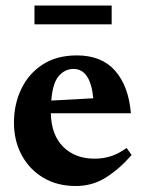

<svg xmlns="http://www.w3.org/2000/svg" viewBox="-20 -640 508 674"><path d="M250 -445.5Q336.5 -445.5 384 -391.8Q431.5 -338 439.5 -242.5H158.5Q160 -166 202 -124.5Q244 -83 312 -83Q343 -83 369.8 -91.8Q396.5 -100.5 424.5 -120.5L442 -96Q400.5 -48 352.8 -17.5Q305 13 246.5 13Q180.5 13 131.8 -16.2Q83 -45.5 56 -95.8Q29 -146 29 -209.5Q29 -273.5 54.5 -327.2Q80 -381 129.2 -413.2Q178.5 -445.5 250 -445.5ZM238 -398Q208.5 -398 186.8 -373.8Q165 -349.5 160 -287L307.5 -295Q297.5 -398 238 -398ZM101 -554.5V-620.5H372V-554.5Z"/></svg>

Font: Newsreader 16pt
Style: Bold
Weight: 700
Designer: Hugues Gentile
Foundry: Production Type
Version: Version 1.003; ttfautohint (v1.8.3)